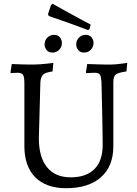

<svg xmlns="http://www.w3.org/2000/svg" viewBox="-20 -976 721 1008"><path d="M327 12Q222 12 165 -45.5Q108 -103 108 -209V-540Q108 -572 101 -583Q94 -594 71 -594Q62 -594 49.5 -593Q37 -592 37 -592L35 -596L42 -640Q42 -640 62.5 -639Q83 -638 109.5 -637.5Q136 -637 155 -637Q171 -637 189.5 -638.5Q208 -640 224 -641.5Q240 -643 250 -644.5Q260 -646 260 -646L256 -601Q219 -596 206.5 -584.5Q194 -573 192 -544L184 -250Q184 -151 227 -98Q270 -45 351 -45Q433 -45 476 -88.5Q519 -132 519 -214Q519 -235 518.5 -274Q518 -313 517 -358.5Q516 -404 515 -445.5Q514 -487 513.5 -513.5Q513 -540 513 -540Q511 -575 504.5 -584.5Q498 -594 476 -594Q467 -594 450 -593Q433 -592 433 -592L431 -596L438 -640Q438 -640 450 -639.5Q462 -639 480 -638.5Q498 -638 517.5 -637.5Q537 -637 551 -637Q573 -637 595 -639Q617 -641 632.5 -643.5Q648 -646 648 -646L644 -601Q601 -595 588 -585Q575 -575 575 -544V-208Q575 -103 510 -45.5Q445 12 327 12ZM442 -818Q403 -833 366 -846.5Q329 -860 299.5 -870Q270 -880 253 -886Q236 -892 236 -892L232 -902L248 -950L257 -956Q257 -956 274.5 -946Q292 -936 321 -920Q350 -904 385.5 -884.5Q421 -865 456 -847L450 -823ZM255 -700Q235 -700 224.5 -713.5Q214 -727 214 -743Q214 -763 228 -778Q242 -793 264 -793Q284 -793 294.5 -780Q305 -767 305 -750Q305 -730 291 -715Q277 -700 255 -700ZM421 -700Q401 -700 390.5 -713.5Q380 -727 380 -743Q380 -763 394 -778Q408 -793 430 -793Q450 -793 460.5 -780Q471 -767 471 -750Q471 -730 457 -715Q443 -700 421 -700Z"/></svg>

Font: Alegreya
Style: Regular
Weight: 400
Designer: Juan Pablo del Peral
Foundry: Huerta Tipografica
Version: Version 2.009